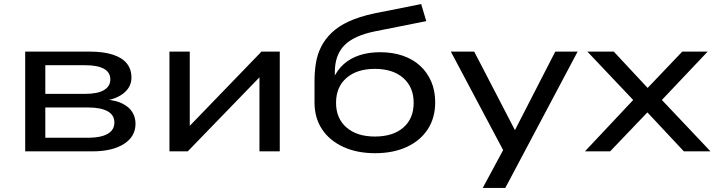

<svg xmlns="http://www.w3.org/2000/svg" viewBox="-20 -745 3540 945"><path d="M104 0V-491H421Q488 -491 534 -476.5Q580 -462 603.5 -433.5Q627 -405 627 -363Q627 -320 593 -290Q559 -260 500 -250L502 -255Q551 -251 583 -235Q615 -219 631 -193.5Q647 -168 647 -136Q647 -73 590 -36.5Q533 0 433 0ZM203 -67H414Q476 -67 509.5 -86Q543 -105 543 -142Q543 -179 509.5 -197.5Q476 -216 414 -216H203ZM203 -283H399Q460 -283 491.5 -301.5Q523 -320 523 -354Q523 -389 491.5 -406.5Q460 -424 399 -424H203Z M814 0V-491H914V-104H893L1267 -491H1357V0H1257V-387H1279L904 0Z M1826 9Q1737 9 1669.5 -22Q1602 -53 1565 -109Q1528 -165 1528 -240V-346Q1528 -392 1535 -435Q1542 -478 1561 -515.5Q1580 -553 1613 -584.5Q1646 -616 1697 -639.5Q1748 -663 1822 -679L2053 -725L2078 -641L1827 -591Q1722 -570 1675 -522Q1628 -474 1628 -390V-359H1621Q1640 -401 1672 -429.5Q1704 -458 1749 -473Q1794 -488 1851 -488Q1912 -488 1962 -471Q2012 -454 2047.5 -421.5Q2083 -389 2102.5 -343.5Q2122 -298 2122 -242Q2122 -165 2085.5 -109Q2049 -53 1982.5 -22Q1916 9 1826 9ZM1825 -73Q1914 -73 1965 -117Q2016 -161 2016 -239Q2016 -316 1965 -361Q1914 -406 1825 -406Q1737 -406 1685.5 -361.5Q1634 -317 1634 -239Q1634 -162 1685.5 -117.5Q1737 -73 1825 -73Z M2356 180 2474 -39V27L2199 -491H2314L2523 -88H2506L2713 -491H2823L2467 180Z M2859 0 3121 -279 3122 -226 2871 -491H3001L3179 -300H3156L3338 -491H3463L3214 -228L3215 -277L3477 0H3346L3155 -204H3178L2983 0Z"/></svg>

Font: Nunito Sans 10pt Expanded Medium
Style: Regular
Weight: 500
Width: 7
Designer: Vernon Adams
Foundry: Vernon Adams
Version: Version 3.101;gftools[0.9.27]